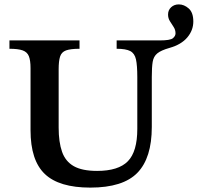

<svg xmlns="http://www.w3.org/2000/svg" viewBox="-20 -841 900 874"><path d="M391 13Q249 13 184 -49Q119 -111 119 -248V-531Q119 -566 111.5 -585Q104 -604 83.5 -611.5Q63 -619 23 -619V-657H342V-619Q301 -619 280.5 -611.5Q260 -604 253.5 -583.5Q247 -563 247 -526V-260Q247 -194 262.5 -150Q278 -106 316 -84.5Q354 -63 422 -63Q519 -63 562 -107Q605 -151 605 -254V-490Q605 -543 599 -570.5Q593 -598 573 -608.5Q553 -619 511 -619V-657H707Q755 -657 767 -667Q779 -677 779 -689Q779 -705 770.5 -718Q762 -731 753.5 -744.5Q745 -758 745 -775Q745 -795 759 -808Q773 -821 794 -821Q818 -821 839 -802.5Q860 -784 860 -743Q860 -703 832.5 -670.5Q805 -638 752 -623Q713 -612 696 -598Q679 -584 675 -559.5Q671 -535 671 -490V-263Q671 -122 605.5 -54.5Q540 13 391 13Z"/></svg>

Font: STIX Two Text SemiBold
Style: Regular
Weight: 600
Designer: Ross Mills, John Hudson & Paul Hanslow, Tiro Typeworks Ltd; with prior portions MicroPress Inc., and Coen Hoffman.
Foundry: Tiro Typeworks Ltd
Version: Version 2.13 b171